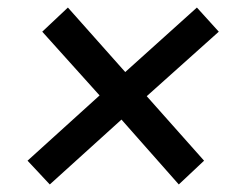

<svg xmlns="http://www.w3.org/2000/svg" viewBox="-20 -540 640 509"><path d="M112 -51 53 -114 244 -287 92 -456 160 -520 312 -349 502 -520 560 -456 369 -285 521 -114 454 -51 302 -223Z"/></svg>

Font: Nunito Sans 10pt
Style: Bold Italic
Weight: 700
Italic angle: -9°
Designer: Vernon Adams
Foundry: Vernon Adams
Version: Version 3.101;gftools[0.9.27]